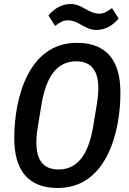

<svg xmlns="http://www.w3.org/2000/svg" viewBox="-20 -923 640 955"><path d="M268 12C507 12 579 -260 579 -462C579 -619 513 -710 362 -710C123 -710 51 -438 51 -236C51 -79 117 12 268 12ZM271 -80C194 -80 161 -129 161 -213C161 -237 163 -261 168 -292L187 -407C210 -540 262 -618 359 -618C436 -618 469 -569 469 -485C469 -461 467 -437 462 -406L443 -291C420 -158 368 -80 271 -80ZM460 -774C507 -774 545 -800 570 -831L537 -883C513 -864 495 -855 474 -855C451 -855 431 -863 406 -878C383 -890 363 -903 331 -903C284 -903 246 -877 221 -846L254 -794C278 -813 296 -822 317 -822C340 -822 360 -814 385 -799C408 -787 428 -774 460 -774Z"/></svg>

Font: IBM Mono Medium
Style: Italic
Weight: 500
Italic angle: -9°
Monospace: yes
Designer: Mike Abbink, Paul van der Laan, Pieter van Rosmalen
Foundry: Bold Monday
Version: Version 2.3